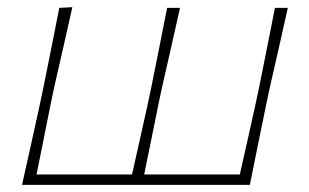

<svg xmlns="http://www.w3.org/2000/svg" viewBox="-20 -516 864 536"><path d="M41.5 0Q54 -56 65.8 -108.8Q77.5 -161.5 90.5 -221L101 -271Q113.5 -332.5 124 -385.2Q134.5 -438 145.5 -494L182 -496Q169.5 -440 157.2 -386Q145 -332 131 -271L120.5 -221Q110 -167.5 100.8 -122.2Q91.5 -77 82 -29H348.5Q359.5 -77.5 369.5 -122.2Q379.5 -167 391.5 -221L402 -270.5Q414.5 -332.5 425 -385.2Q435.5 -438 446.5 -494H482.5Q470 -438 458 -384.8Q446 -331.5 432 -270.5L421.5 -221Q410.5 -167 401.5 -122.2Q392.5 -77.5 382.5 -29H649.5Q660.5 -77.5 670.5 -122.2Q680.5 -167 692.5 -221L703 -270.5Q715.5 -332.5 726 -385.2Q736.5 -438 747.5 -494H783.5Q771 -438 759 -384.8Q747 -331.5 733 -270.5L722.5 -221Q710 -160.5 699.5 -108.8Q689 -57 677.5 0Z"/></svg>

Font: Commissioner Loud Thin
Style: Italic
Weight: 100
Italic angle: -12°
Designer: Kostas Bartsokas
Foundry: Kostas Bartsokas
Version: Version 1.000; ttfautohint (v1.8.3)